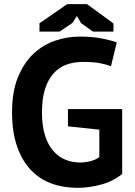

<svg xmlns="http://www.w3.org/2000/svg" viewBox="-20 -890 649 924"><path d="M38 0ZM307 -365H568V-53Q526 -18 467.5 -2Q409 14 352 14Q285 14 227.5 -7Q170 -28 128 -72.5Q86 -117 62 -186Q38 -255 38 -350Q38 -449 66.5 -518.5Q95 -588 141.5 -631.5Q188 -675 246 -694.5Q304 -714 364 -714Q424 -714 469.5 -705Q515 -696 542 -686L514 -571Q489 -581 458 -586.5Q427 -592 379 -592Q336 -592 300 -579Q264 -566 237.5 -536.5Q211 -507 196.5 -461Q182 -415 182 -349Q182 -286 196 -240.5Q210 -195 235 -165.5Q260 -136 293.5 -122Q327 -108 365 -108Q391 -108 416 -114.5Q441 -121 458 -134V-266L307 -282ZM303 -870H399L526 -777V-738H427L370 -779L350 -813L329 -780L267 -738H170V-778Z"/></svg>

Font: PT Sans
Style: Bold
Weight: 700
Version: Version 2.003W OFL; ttfautohint (v1.6)